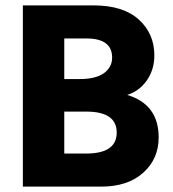

<svg xmlns="http://www.w3.org/2000/svg" viewBox="-20 -694 645 714"><path d="M301 -279H219V-123H300Q414 -123 414 -201Q414 -279 301 -279ZM301 -551H219V-400H276Q336 -400 366.5 -422Q397 -444 397 -480Q397 -551 301 -551ZM356 0H65V-674H327Q438 -674 496 -621.5Q554 -569 554 -488Q554 -435 526 -395Q498 -355 453 -341Q570 -306 570 -183Q570 -103 512.5 -51.5Q455 0 356 0Z"/></svg>

Font: Hind Jalandhar
Style: Bold
Weight: 700
Designer: Namrata Goyal
Foundry: Indian Type Foundry
Version: Version 0.702;PS 1.0;hotconv 1.0.81;makeotf.lib2.5.63406